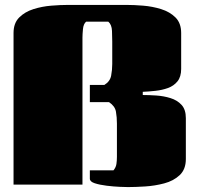

<svg xmlns="http://www.w3.org/2000/svg" viewBox="-20 -750 805 780"><path d="M315 0H35V-616Q35 -656 58 -679Q81 -702 116 -713Q151 -724 188.5 -727Q226 -730 255 -730H495Q524 -730 561.5 -727Q599 -724 634.5 -713Q670 -702 693 -679Q716 -656 716 -616V-470Q716 -438 701 -419.5Q686 -401 662.5 -392.5Q639 -384 611.5 -381Q584 -378 560 -377V-364Q585 -364 615 -362Q645 -360 672.5 -351.5Q700 -343 717.5 -324Q735 -305 735 -270V-104Q735 -62 710 -38.5Q685 -15 647 -5Q609 5 569.5 7.5Q530 10 500 10Q491 10 466.5 9Q442 8 413.5 4.5Q385 1 365 -5.5Q345 -12 345 -24V-58H441Q451 -70 453 -84Q455 -98 455 -113V-248Q455 -274 451 -296.5Q447 -319 423 -335H345V-405H404Q427 -419 431.5 -442.5Q436 -466 436 -490V-581Q436 -598 435 -624Q434 -650 420 -662H330Q319 -653 317 -631.5Q315 -610 315 -597Z"/></svg>

Font: Gajraj One
Style: Regular
Weight: 400
Designer: Saurabh Sharma
Foundry: Saurabh Sharma
Version: Version 1.000